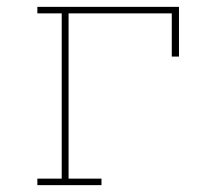

<svg xmlns="http://www.w3.org/2000/svg" viewBox="-20 -540 640 560"><path d="M89 0V-19H160V-501H89V-520H502V-375H481V-501H180V-19H276V0Z"/></svg>

Font: Iosevka Etoile Thin
Style: Regular
Weight: 100
Designer: Belleve Invis
Foundry: Belleve Invis
Version: Version 22.1.2; ttfautohint (v1.8.4)